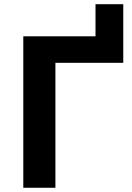

<svg xmlns="http://www.w3.org/2000/svg" viewBox="-20 -885 621 905"><path d="M561 -865.2V-588.9H241.2V0H89.8V-713.9H430.2V-865.2Z"/></svg>

Font: Wonky
Style: Regular
Weight: 400
Designer: Monotype Design Team
Foundry: Monotype Imaging Inc.
Version: Version 3.000